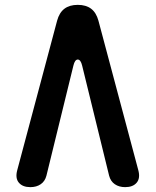

<svg xmlns="http://www.w3.org/2000/svg" viewBox="-20 -760 640 790"><path d="M215 -675Q224 -708 245 -724Q266 -740 300 -740Q334 -740 355 -724Q376 -708 385 -675L549 -60Q558 -27 542.5 -8.5Q527 10 495 10Q470 10 452.5 -2Q435 -14 429 -37L318 -490Q312 -515 300 -515Q288 -515 282 -490L171 -37Q165 -14 147.5 -2Q130 10 105 10Q73 10 57.5 -8.5Q42 -27 51 -60Z"/></svg>

Font: Maple Mono
Style: Bold
Weight: 700
Monospace: yes
Designer: subframe7536
Version: Version 7.200